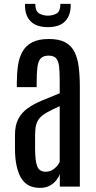

<svg xmlns="http://www.w3.org/2000/svg" viewBox="-20 -937 480 964"><path d="M180.7 6.3C199.9 6.3 216.3 2.6 230 -4.9C243.7 -12.4 254.7 -21.6 263.2 -32.5C271.6 -43.4 277.3 -53.7 280.3 -63.5V0H380.9V-498.5C380.9 -537.9 378.9 -572.7 375 -602.8C371.1 -632.9 363.7 -658.2 352.8 -678.7C341.9 -699.2 326.3 -714.8 305.9 -725.3C285.6 -735.9 258.8 -741.2 225.6 -741.2C190.8 -741.2 162.7 -735.6 141.4 -724.4C120 -713.1 103.8 -697.6 92.8 -677.7C81.7 -657.9 74.2 -634.5 70.3 -607.7C66.4 -580.8 64.5 -551.8 64.5 -520.5V-499.5H164.1V-524.9C164.1 -556.2 165.4 -581.5 168 -601.1C170.6 -620.6 176.2 -634.9 184.8 -644C193.4 -653.2 206.4 -657.7 223.6 -657.7C241.2 -657.7 254 -653.2 262 -644C269.9 -634.9 274.9 -620.7 276.9 -601.3C278.8 -581.9 279.8 -556.6 279.8 -525.4V-468.8C247.2 -455.7 217.3 -443.4 189.9 -431.9C162.6 -420.3 138.8 -407.4 118.7 -393.1C98.5 -378.7 82.8 -360.9 71.8 -339.6C60.7 -318.3 55.2 -291.5 55.2 -259.3V-188C55.5 -127.1 65.4 -79.5 85 -45.2C104.5 -10.8 136.4 6.3 180.7 6.3ZM209 -74.7C188.2 -74.7 174.2 -83.7 167 -101.8C159.8 -119.9 156.2 -149.6 156.2 -190.9V-258.8C156.2 -279.6 158 -296.9 161.6 -310.5C165.2 -324.2 171.5 -335.9 180.4 -345.7C189.4 -355.5 201.9 -364.8 218 -373.8C234.1 -382.7 254.7 -392.7 279.8 -403.8V-125C275.6 -113.9 267.1 -102.8 254.4 -91.6C241.7 -80.3 226.6 -74.7 209 -74.7ZM219.7 -800.8C258.8 -800.8 287.8 -810.5 306.6 -829.8C325.5 -849.2 335 -876.3 335 -911.1V-917.5H283.2C283.2 -892.4 276.8 -876.3 263.9 -869.1C251.1 -862 236.7 -858.4 220.7 -858.4C204.4 -858.4 189.8 -862.1 176.8 -869.6C163.7 -877.1 157.2 -893.1 157.2 -917.5H105.5V-910.2C105.5 -875.3 115.2 -848.4 134.5 -829.3C153.9 -810.3 182.3 -800.8 219.7 -800.8Z"/></svg>

Font: Antonio
Style: Regular
Weight: 400
Designer: Vernon Adams
Foundry: Vernon Adams
Version: Version 1.002